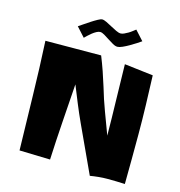

<svg xmlns="http://www.w3.org/2000/svg" viewBox="-141 -1115 1193 1272"><g transform="rotate(15 455.5 -479.0)"><path d="M831.1 -314.5Q831.1 -228.5 830.6 -145Q830.1 -61.5 829.1 24.4Q768.6 21.5 709 21.5Q679.7 21.5 649.9 24.4Q620.1 27.3 590.8 32.2Q553.7 -48.8 516.6 -128.4Q479.5 -208 442.4 -289.1Q415 -348.6 390.6 -408.2Q366.2 -467.8 341.8 -528.3Q333 -396.5 323.7 -266.1Q314.5 -135.7 308.6 -3.9L97.7 -9.8Q92.8 -197.3 88.9 -382.8Q85 -568.4 75.2 -755.9L457 -757.8Q476.6 -709 493.7 -659.7Q510.7 -610.4 526.4 -559.6Q548.8 -482.4 577.1 -406.7Q605.5 -331.1 633.8 -254.9Q632.8 -377 629.4 -498Q626 -619.1 624 -742.2L821.3 -718.8Q825.2 -617.2 828.1 -516.6Q831.1 -416 831.1 -314.5ZM696.3 -918.9Q685.5 -911.1 665 -897.9Q644.5 -884.8 622.6 -872.1Q600.6 -859.4 579.6 -850.1Q558.6 -840.8 545.9 -840.8Q531.2 -840.8 513.2 -851.1Q495.1 -861.3 476.6 -873.5Q458 -885.7 440.9 -896Q423.8 -906.2 411.1 -906.2Q400.4 -906.2 386.7 -898.9Q373 -891.6 359.4 -880.9Q345.7 -870.1 334 -858.9Q322.3 -847.7 315.4 -840.8L257.8 -904.3Q266.6 -910.2 287.1 -924.3Q307.6 -938.5 330.1 -953.1Q352.5 -967.8 373 -979Q393.6 -990.2 401.4 -990.2Q415 -990.2 433.6 -981Q452.1 -971.7 472.2 -960.9Q492.2 -950.2 511.2 -940.9Q530.3 -931.6 543.9 -931.6Q553.7 -931.6 566.9 -937.5Q580.1 -943.4 593.3 -951.2Q606.4 -959 618.2 -968.3Q629.9 -977.5 637.7 -983.4Z"/></g></svg>

Font: Slackey
Style: Regular
Weight: 400
Designer: Squid
Foundry: Font Diner, Inc DBA Sideshow
Version: Version 1.000